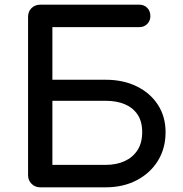

<svg xmlns="http://www.w3.org/2000/svg" viewBox="-20 -801 783 821"><path d="M152 0Q130 0 115 -15Q100 -30 100 -52V-729Q100 -752 115 -766.5Q130 -781 152 -781H576Q596 -781 609.5 -767.5Q623 -754 623 -732Q623 -712 609.5 -698.5Q596 -685 576 -685H204V-460H432Q507 -460 565 -431.5Q623 -403 655.5 -352.5Q688 -302 688 -236Q688 -167 655.5 -114Q623 -61 565 -30.5Q507 0 432 0ZM204 -96H432Q478 -96 513 -112Q548 -128 568 -159Q588 -190 588 -236Q588 -282 568 -311.5Q548 -341 513 -355.5Q478 -370 432 -370H204Z"/></svg>

Font: Comfortaa
Style: Bold
Weight: 700
Designer: Johan Aakerlund
Foundry: Johan Aakerlund
Version: Version 3.104; ttfautohint (v1.8.1.43-b0c9)